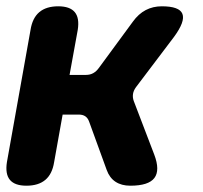

<svg xmlns="http://www.w3.org/2000/svg" viewBox="-25 -580 645 610"><path d="M59 10Q22 10 6.5 -8.5Q-9 -27 -3 -65L72 -485Q78 -523 100 -541.5Q122 -560 160 -560Q197 -560 212.5 -541.5Q228 -523 222 -485L196 -342H248Q261 -342 271 -347.5Q281 -353 289 -364L397 -511Q415 -536 438 -548Q461 -560 489 -560Q545 -560 554.5 -536Q564 -512 528 -463L407 -303Q399 -292 397.5 -281Q396 -270 400 -259L465 -89Q484 -39 465.5 -14.5Q447 10 389 10Q361 10 342 -2.5Q323 -15 314 -40L258 -194Q254 -205 246 -210.5Q238 -216 225 -216H174L147 -65Q141 -27 119 -8.5Q97 10 59 10Z"/></svg>

Font: Maple Mono ExtraBold
Style: Italic
Weight: 800
Italic angle: -10°
Monospace: yes
Designer: subframe7536
Version: Version 7.200